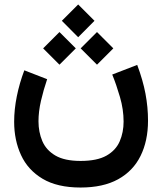

<svg xmlns="http://www.w3.org/2000/svg" viewBox="-20 -631 732 867"><path d="M333 -610.8 406.7 -537.1 333 -462.9 259.3 -537.1ZM418 -486.3 491.7 -412.6 418 -338.9 344.2 -412.6ZM248.5 -486.3 322.3 -412.6 248.5 -338.9 174.8 -412.6ZM343.8 95.7Q418.5 95.7 460.7 71.8Q502.9 47.9 520.5 7.3Q538.1 -33.2 538.1 -82Q538.1 -136.7 521.7 -192.9Q505.4 -249 486.8 -294.4L599.6 -337.9Q625.5 -268.6 637 -207.5Q648.4 -146.5 648.4 -86.4Q648.4 4.9 614.7 73Q581.1 141.1 513.4 178.5Q445.8 215.8 343.8 215.8Q238.8 215.8 172.4 176.3Q106 136.7 75 69.3Q43.9 2 43.9 -81.1Q43.9 -136.7 55.9 -196Q67.9 -255.4 89.8 -313.5L192.9 -273.4Q176.3 -224.6 165 -175.8Q153.8 -127 153.8 -83.5Q153.8 -34.7 171.1 6.1Q188.5 46.9 230 71.3Q271.5 95.7 343.8 95.7Z"/></svg>

Font: Vazirmatn UI SemiBold
Style: Regular
Weight: 600
Designer: Saber Rastikerdar
Foundry: Saber Rastikerdar
Version: Version 33.003